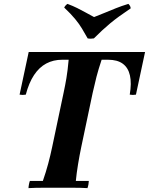

<svg xmlns="http://www.w3.org/2000/svg" viewBox="-20 -968 768 990"><path d="M127 2Q127 -5 129 -16Q131 -27 134 -35H201Q217 -81 228.5 -124Q240 -167 249 -210L308 -490Q316 -527 322.5 -565.5Q329 -604 334 -660H301Q255 -660 218.5 -640.5Q182 -621 155.5 -581Q129 -541 113 -480Q97 -477 81 -480L128 -700H728L681 -480Q665 -477 649 -480Q659 -539 650 -579Q641 -619 613 -639.5Q585 -660 537 -660H504Q487 -609 477.5 -572Q468 -535 458 -490L399 -210Q390 -167 382.5 -121.5Q375 -76 371 -35H438Q438 -28 436 -17Q434 -6 431 2Q397 0 355.5 0Q314 0 279 0Q245 0 203.5 0Q162 0 127 2ZM642 -948Q647 -943 650 -938Q653 -933 654 -925Q620 -902 594.5 -883.5Q569 -865 548 -847.5Q527 -830 507 -811.5Q487 -793 464 -770Q447 -767 432 -770Q417 -797 402.5 -821Q388 -845 367 -870.5Q346 -896 311 -929Q317 -941 328 -948Q357 -937 378 -926.5Q399 -916 419 -905Q439 -894 465 -880Q496 -892 522.5 -903Q549 -914 577.5 -925.5Q606 -937 642 -948Z"/></svg>

Font: Poltawski Nowy
Style: Bold Italic
Weight: 700
Italic angle: -12°
Designer: Adam Pótawski, Mateusz Machalski, Borys Kosmynka, Ania Wieluska
Foundry: Capitalics.wtf
Version: Version 1.001;gftools[0.9.25]